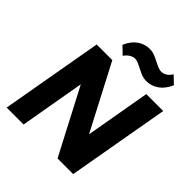

<svg xmlns="http://www.w3.org/2000/svg" viewBox="-247 -1097 1259 1259"><g transform="rotate(45 382.0 -468.0)"><path d="M607 -710H764L639 0H494L258 -452L179 0H22L147 -710H292L528 -258ZM547 -770Q518 -770 489.5 -783Q461 -796 435 -809.5Q409 -823 388 -823Q374 -823 354.5 -811.5Q335 -800 320 -778L268 -828Q291 -882 329.5 -909Q368 -936 415 -936Q443 -936 472 -922.5Q501 -909 527 -896Q553 -883 573 -883Q591 -883 609.5 -894Q628 -905 642 -929L694 -879Q671 -825 632 -797.5Q593 -770 547 -770Z"/></g></svg>

Font: Livvic
Style: Bold Italic
Weight: 700
Italic angle: -10°
Designer: Jacques Le Bailly, Baron von Fonthausen
Version: Version 1.001; ttfautohint (v1.8.2)